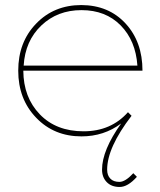

<svg xmlns="http://www.w3.org/2000/svg" viewBox="-20 -537 629 756"><path d="M300.8 -497.1Q206.1 -497.1 142.6 -436.5Q79.1 -376 73.2 -278.8H521Q514.2 -377 455.1 -437Q396 -497.1 300.8 -497.1ZM300.3 -517.1Q408.2 -516.6 474.6 -444.3Q541 -372.1 541 -258.8H71.8Q72.3 -153.8 136.7 -86.9Q201.2 -20 309.1 -20Q417 -20 483.9 -95.2L498 -81.1Q401.9 43.9 401.9 130.9Q401.9 153.8 414.6 166.5Q426.8 179.2 450.2 179.2Q473.6 179.2 504.9 145L519 159.2Q483.4 199.2 451.2 199.2Q418.9 199.2 400.4 180.2Q381.8 161.1 381.8 130.9Q381.8 54.7 457 -50.8Q389.2 0 300.8 0Q192.9 0 122.6 -73.2Q51.8 -146.5 51.8 -258.8Q51.8 -371.1 122.1 -443.8Q192.4 -517.1 300.3 -517.1Z"/></svg>

Font: Montserrat-Hairline
Style: Regular
Weight: 250
Designer: Julieta Ulanovsky
Foundry: Julieta Ulanovsky
Version: Version 1.000;PS 002.000;hotconv 1.0.70;makeotf.lib2.5.58329